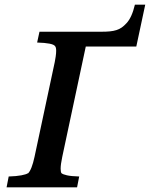

<svg xmlns="http://www.w3.org/2000/svg" viewBox="-20 -797 638 817"><path d="M560 -599H345L245 -130Q238 -97 238 -79Q238 -65 242 -59V-60Q247 -55 265 -51Q283 -47 317 -46L308 0H8L17 -46Q50 -47 71 -51Q92 -55 99 -60V-59Q115 -74 127 -130L213 -533Q218 -560 218.5 -569.5Q219 -579 219 -581Q219 -596 214 -601Q205 -614 138 -616L148 -662H412Q432 -662 447.5 -663.5Q463 -665 475.5 -669Q488 -673 498 -680Q508 -687 518 -698Q541 -722 554 -777H598Z"/></svg>

Font: New Athena Unicode
Style: Bold Italic
Weight: 700
Designer: J. Rusten 1997; rev. by R. Hancock 2001, 2002, rev. by D. Mastronarde 2002-2021
Foundry: Society for Classical Studies (formerly American Philological Association)
Version: Version 5.008